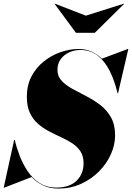

<svg xmlns="http://www.w3.org/2000/svg" viewBox="-46 -1032 732 1066"><path d="M430.5 -945 641 -1011.5 642.5 -1010 480.5 -850H375.5L257.5 -1010L259 -1011.5ZM-22.5 10H-25.5L32.5 -255H35.5Q45 -216 62 -170.5Q79 -125 105.8 -84Q132.5 -43 172.5 -16.8Q212.5 9.5 268 9.5Q340 9.5 379 -28.5Q418 -66.5 418 -125.5Q418 -165 401 -191.2Q384 -217.5 355.8 -236Q327.5 -254.5 294 -269.8Q260.5 -285 227 -302.5Q193.5 -320 165.2 -344.5Q137 -369 120 -405.2Q103 -441.5 103 -495Q103 -559 129 -608.2Q155 -657.5 197.5 -691.2Q240 -725 290.5 -742.5Q341 -760 390 -760Q430.5 -760 462.5 -745.5Q494.5 -731 519.5 -706L663.5 -760H666.5L609.5 -515H606.5Q591 -580.5 564.8 -634.8Q538.5 -689 498.2 -721.8Q458 -754.5 400 -754.5Q367 -754.5 338 -741.2Q309 -728 291 -703.5Q273 -679 273 -644.5Q273 -608.5 296 -583.8Q319 -559 355.5 -539Q392 -519 433 -498Q474 -477 510.5 -449.2Q547 -421.5 570 -380.8Q593 -340 593 -280Q593 -227.5 569.5 -175.2Q546 -123 503.5 -80Q461 -37 403.5 -11Q346 15 278 15Q230 15 193.5 -2.5Q157 -20 129.5 -49Z"/></svg>

Font: Bodoni* 72pt Fatface
Style: Italic
Weight: 900
Italic angle: -13°
Version: Version 2.3